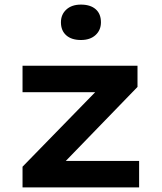

<svg xmlns="http://www.w3.org/2000/svg" viewBox="-20 -815 706 835"><path d="M78 0V-90L431 -452L441 -414H78V-529H578V-437L236 -84L223 -115H585V0ZM332 -641Q291 -641 268 -661.5Q245 -682 245 -718Q245 -752 268.5 -773.5Q292 -795 332 -795Q373 -795 396 -775Q419 -755 419 -718Q419 -684 395.5 -662.5Q372 -641 332 -641Z"/></svg>

Font: Lexend Giga SemiBold
Style: Regular
Weight: 600
Designer: Bonnie Shaver-Troup, Thomas Jockin
Foundry: Lexend
Version: Version 1.007